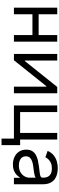

<svg xmlns="http://www.w3.org/2000/svg" viewBox="816 -1408 749 2420"><g transform="rotate(90 1190.0 -198.5)"><path d="M441.4 -311.5V-233.4H140.6V-311.5ZM160.2 -545.9V0H77.1V-545.9ZM505.9 -545.9V0H422.9V-545.9Z M1155.8 0H1072.8V-407.7H1065.9L740.2 0H660.2V-545.9H743.2V-136.7H749.5L1076.7 -545.9H1155.8Z M1310.1 0V-545.9H1393.1V-78.1H1655.8V-545.9H1738.8V0ZM1727.1 156.2V0H1690.9V-78.1H1810.1V156.2Z M2053.2 12.7Q2001.5 12.7 1959 -7.1Q1916.5 -26.9 1891.6 -64.5Q1866.7 -102.1 1866.7 -155.3Q1866.7 -202.1 1885.3 -231.2Q1903.8 -260.3 1934.8 -277.1Q1965.8 -293.9 2003.2 -302.2Q2040.5 -310.5 2078.6 -315.4Q2128.4 -321.8 2159.7 -325.2Q2190.9 -328.6 2205.6 -336.9Q2220.2 -345.2 2220.2 -365.2V-368.2Q2220.2 -403.3 2207.3 -428Q2194.3 -452.6 2168.5 -465.6Q2142.6 -478.5 2104 -478.5Q2064 -478.5 2035.9 -466.3Q2007.8 -454.1 1989.7 -435.3Q1971.7 -416.5 1962.4 -396.5L1882.3 -424.8Q1903.8 -474.6 1939.7 -502.4Q1975.6 -530.3 2017.8 -541.5Q2060.1 -552.7 2101.1 -552.7Q2127.4 -552.7 2161.6 -546.6Q2195.8 -540.5 2228.3 -521.2Q2260.7 -502 2282 -463.1Q2303.2 -424.3 2303.2 -359.4V0H2221.2V-74.2H2215.3Q2207 -56.6 2187 -36.4Q2167 -16.1 2134 -1.7Q2101.1 12.7 2053.2 12.7ZM2065.9 -62.5Q2115.7 -62.5 2150.1 -82Q2184.6 -101.6 2202.4 -132.6Q2220.2 -163.6 2220.2 -197.3V-274.4Q2214.8 -268.1 2196.8 -262.9Q2178.7 -257.8 2155.3 -253.9Q2131.8 -250 2109.9 -247.3Q2087.9 -244.6 2074.7 -243.2Q2042 -238.8 2013.7 -229.2Q1985.4 -219.7 1968 -201.2Q1950.7 -182.6 1950.7 -150.4Q1950.7 -106.9 1983.2 -84.7Q2015.6 -62.5 2065.9 -62.5Z"/></g></svg>

Font: Inter
Style: Regular
Weight: 400
Designer: Rasmus Andersson
Foundry: rsms
Version: Version 4.000;git-8c9346024